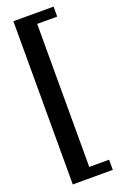

<svg xmlns="http://www.w3.org/2000/svg" viewBox="-186 -863 705 1100"><g transform="rotate(-20 167.0 -312.5)"><path d="M54 185V-810H299V-749H177V123H298V185Z"/></g></svg>

Font: Oswald SemiBold
Style: Regular
Weight: 600
Designer: Vernon Adams
Foundry: Vernon Adams
Version: Version 4.100; ttfautohint (v1.8.1.43-b0c9)